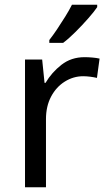

<svg xmlns="http://www.w3.org/2000/svg" viewBox="-20 -786 453 806"><path d="M335 -546Q350 -546 367.5 -544.5Q385 -543 398 -540L387 -459Q374 -462 358.5 -464Q343 -466 329 -466Q288 -466 252 -443.5Q216 -421 194.5 -380.5Q173 -340 173 -286V0H85V-536H157L167 -438H171Q197 -482 238 -514Q279 -546 335 -546ZM388 -756Q376 -738 351 -709.5Q326 -681 297.5 -652.5Q269 -624 245 -606H187V-618Q202 -637 219.5 -663Q237 -689 254 -716.5Q271 -744 282 -766H388Z"/></svg>

Font: Noto Sans Mende Kikakui
Style: Regular
Weight: 400
Designer: Monotype Design Team
Foundry: Monotype Imaging Inc.
Version: Version 2.003; ttfautohint (v1.8.4.7-5d5b)